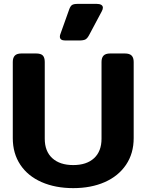

<svg xmlns="http://www.w3.org/2000/svg" viewBox="-20 -956 756 991"><path d="M289 -767Q289 -774 292 -781L337 -907Q343 -924 351.5 -930Q360 -936 382 -936H479Q494 -936 502.5 -931Q511 -926 511 -916Q511 -908 505 -897L440 -775Q431 -758 421 -752.5Q411 -747 387 -747H317Q289 -747 289 -767ZM46 -243V-636Q46 -658 56.5 -669Q67 -680 91 -680H166Q191 -680 201 -669.5Q211 -659 211 -636V-240Q211 -175 250 -139.5Q289 -104 358 -104Q427 -104 465.5 -139.5Q504 -175 504 -240V-636Q504 -658 514.5 -669Q525 -680 549 -680H624Q649 -680 659.5 -669Q670 -658 670 -636V-243Q670 -164 630.5 -105.5Q591 -47 520.5 -16Q450 15 358 15Q266 15 195 -16Q124 -47 85 -105.5Q46 -164 46 -243Z"/></svg>

Font: Mitr Medium
Style: Regular
Weight: 500
Designer: Thanarat Vachiruckul
Foundry: Cadson Demak
Version: Version 1.003